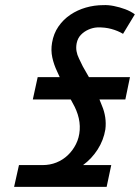

<svg xmlns="http://www.w3.org/2000/svg" viewBox="-20 -729 546 749"><path d="M146 -85H54L35 0H396L414 -85H304Q338 -110 361 -146Q384 -182 391 -224Q394 -248 390.5 -271.5Q387 -295 378 -316L368 -341H469L487 -428H327L303 -470Q295 -487 288 -501Q281 -515 278.5 -529.5Q276 -544 279 -560Q283 -580 295.5 -593Q308 -606 325 -613.5Q342 -621 359 -622Q389 -623 414.5 -616Q440 -609 460 -597L506 -673Q490 -685 468.5 -693Q447 -701 424.5 -705.5Q402 -710 383 -709Q348 -709 315 -699.5Q282 -690 254.5 -671.5Q227 -653 208 -625.5Q189 -598 183 -562Q178 -533 184 -505Q190 -477 203 -450L213 -428H127L108 -341H256L271 -313Q278 -299 283 -283.5Q288 -268 290 -252.5Q292 -237 291 -222Q289 -192 276.5 -167Q264 -142 244.5 -123.5Q225 -105 200 -95Q175 -85 146 -85Z"/></svg>

Font: Advent Pro SemiBold
Style: Italic
Weight: 600
Italic angle: -12°
Version: Version 3.000